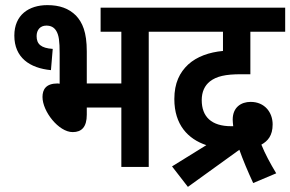

<svg xmlns="http://www.w3.org/2000/svg" viewBox="-20 -652 1134 750"><path d="M165 -632C93 -632 36 -594 36 -513C36 -427 96 -386 179 -378L186 -461C140 -464 123 -480 123 -511C123 -535 137 -552 161 -552C178 -552 191 -546 200 -531C210 -514 213 -492 213 -443V-325L205 -326C159 -326 146 -302 146 -273C146 -217 209 -136 264 -136C299 -136 319 -156 319 -204V-232H454V0H561V-528H641V-622H373V-528H454V-326H319V-451C319 -527 302 -564 277 -591C249 -619 213 -632 165 -632Z M652 -2 714 78 915 -67C928 -30 948 18 969 63L1059 25C1036 -13 1015 -52 1001 -87C1026 -101 1045 -122 1045 -166C1045 -213 1014 -254 959 -254C922 -254 889 -233 889 -185C889 -178 890 -168 891 -159C888 -159 885 -159 883 -159C806 -159 768 -196 768 -261C768 -294 780 -318 800 -334C826 -354 860 -362 922 -362H958V-528H1094V-622H628V-528H851V-453C797 -448 749 -431 715 -400C682 -369 661 -328 661 -265C661 -165 714 -109 786 -85Z"/></svg>

Font: Noto Sans Devanagari UI Condensed SemiBold
Style: Regular
Weight: 600
Width: 3
Designer: Jelle Bosma - Monotype Design Team
Foundry: Monotype Imaging Inc.
Version: Version 2.003